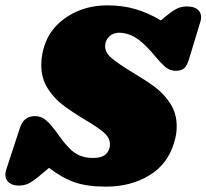

<svg xmlns="http://www.w3.org/2000/svg" viewBox="-26 -692 770 716"><path d="M574 -616 597 -635Q621 -654 636.5 -661Q652 -668 672 -668Q696 -668 710 -657.5Q724 -647 724 -627Q724 -619 721 -610L679 -472Q672 -448 661.5 -438Q651 -428 630 -428Q608 -428 591.5 -441.5Q575 -455 540 -497Q505 -537 476.5 -553.5Q448 -570 418 -570Q396 -570 381 -555.5Q366 -541 366 -520Q366 -496 390 -475.5Q414 -455 465 -424Q517 -393 551 -368Q585 -343 609 -306Q633 -269 633 -221Q633 -190 623 -159Q599 -79 530 -37.5Q461 4 369 4Q300 4 253 -12Q206 -28 157 -66L121 -36Q96 -15 80 -7.5Q64 0 44 0Q21 0 7.5 -11Q-6 -22 -6 -41Q-6 -51 -2 -62L47 -211Q55 -237 69 -248Q83 -259 105 -259Q128 -259 146.5 -243Q165 -227 195 -185Q227 -139 254.5 -121Q282 -103 320 -103Q347 -103 361.5 -111.5Q376 -120 382 -139Q384 -144 384 -154Q384 -178 361 -198Q338 -218 290 -246Q239 -277 207 -301.5Q175 -326 151.5 -363Q128 -400 128 -450Q128 -485 139 -519Q160 -588 225 -630Q290 -672 374 -672Q430 -672 477.5 -658.5Q525 -645 574 -616Z"/></svg>

Font: Shrikhand
Style: Regular
Weight: 400
Italic angle: -14°
Version: Version 1.000;PS 1.000;hotconv 1.0.88;makeotf.lib2.5.647800